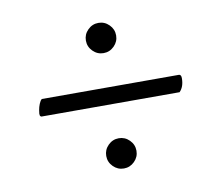

<svg xmlns="http://www.w3.org/2000/svg" viewBox="-60 -547 703 613"><g transform="rotate(-10 292.0 -241.0)"><path d="M64 -214Q64 -214 61.5 -215.5Q59 -217 59 -224Q59 -226 60.5 -235.5Q62 -245 66 -255Q70 -265 75 -269H519Q527 -269 527 -257Q527 -229 512 -214ZM246 -428Q246 -448 260.5 -462.5Q275 -477 295 -477Q315 -477 329.5 -462.5Q344 -448 344 -428Q344 -408 329.5 -393.5Q315 -379 295 -379Q275 -379 260.5 -393.5Q246 -408 246 -428ZM246 -54Q246 -74 260.5 -88.5Q275 -103 295 -103Q315 -103 329.5 -88.5Q344 -74 344 -54Q344 -34 329.5 -19.5Q315 -5 295 -5Q275 -5 260.5 -19.5Q246 -34 246 -54Z"/></g></svg>

Font: Amiri
Style: Regular
Weight: 400
Designer: Khaled Hosny
Version: Version 0.114